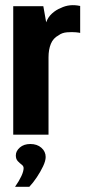

<svg xmlns="http://www.w3.org/2000/svg" viewBox="-20 -519 333 740"><path d="M31 0V-495H147L158 -433Q165 -453 180.5 -467Q196 -481 214 -488Q248 -505 289 -496V-392Q288 -393 273 -394.5Q258 -396 238.5 -394.5Q219 -393 206 -383Q185 -372 176 -350Q167 -328 167 -298V0ZM38 201Q54 178 62.5 159.5Q71 141 71 129Q71 121 63.5 115.5Q56 110 48.5 102Q41 94 41 80Q41 63 56.5 49.5Q72 36 97 36Q123 36 139.5 50.5Q156 65 156 86Q156 101 146 122Q136 143 122 164Q108 185 93 201Z"/></svg>

Font: Alumni Sans Thin ExtraBold
Style: Regular
Weight: 800
Version: Version 1.018